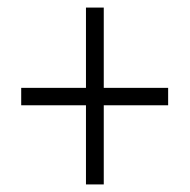

<svg xmlns="http://www.w3.org/2000/svg" viewBox="-20 -607 501 507"><path d="M254 -375H424V-329H254V-120H207V-329H36V-375H207V-587H254Z"/></svg>

Font: Noto Sans Lao Condensed Light
Style: Regular
Weight: 300
Width: 3
Designer: Monotype Design Team
Foundry: Monotype Imaging Inc.
Version: Version 2.003; ttfautohint (v1.8.4.7-5d5b)